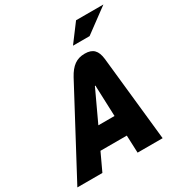

<svg xmlns="http://www.w3.org/2000/svg" viewBox="-201 -1021 1093 1162"><g transform="rotate(-30 345.5 -440.0)"><path d="M315 -589 1 0H176L233 -122H417L422 0H597L534 -590C527 -651 501 -679 444 -679C386 -679 349 -651 315 -589ZM299 -262 396 -470C397 -475 400 -479 402 -479C405 -479 405 -475 404 -470L412 -262ZM407 -756H523L691 -880H500Z"/></g></svg>

Font: LT Wave Mono Black
Style: Italic
Weight: 900
Designer: Daniel Lyons
Version: Version 2.5 (Glyphs App)